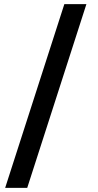

<svg xmlns="http://www.w3.org/2000/svg" viewBox="-20 -760 477 931"><path d="M112 151 399 -740H292L5 151Z"/></svg>

Font: Braiins Sans SemiBold
Style: Regular
Weight: 600
Designer: Mike Abbink, Paul van der Laan, Pieter van Rosmalen, Jiri Chlebus, Lubos Buracinsky
Foundry: Bold Monday, Sudetype
Version: Version 1.000;hotconv 1.0.109;makeotfexe 2.5.65596